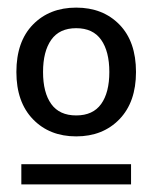

<svg xmlns="http://www.w3.org/2000/svg" viewBox="-20 -685 400 504"><path d="M180 -327Q110 -327 66.5 -372Q23 -417 23 -496Q23 -576 66.5 -620.5Q110 -665 180 -665Q250 -665 293.5 -620.5Q337 -576 337 -496Q337 -417 293.5 -372Q250 -327 180 -327ZM36 -201V-254H324V-201ZM180 -382Q224 -382 245.5 -412Q267 -442 267 -496Q267 -550 245.5 -580.5Q224 -611 180 -611Q136 -611 114.5 -580.5Q93 -550 93 -496Q93 -442 114.5 -412Q136 -382 180 -382Z"/></svg>

Font: Work Sans
Style: Regular
Weight: 400
Designer: Wei Huang
Foundry: Wei Huang
Version: Version 2.006; ttfautohint (v1.8.1.43-b0c9)